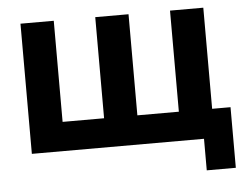

<svg xmlns="http://www.w3.org/2000/svg" viewBox="-48 -584 994 770"><g transform="rotate(-5 448.5 -198.5)"><path d="M754 127V0H61V-524H195V-117H362V-524H496V-117H663V-524H797V-117H871V127Z"/></g></svg>

Font: Rising Sun
Style: Bold
Weight: 700
Designer: Matt McInerney, Pablo Impallari, Rodrigo Fuenzalida (Raleway font), Stephen Hutchings (Greek), Cristiano Sobral (main ch
Foundry: The Rising Sun Project Authors
Version: Version 4.327; ttfautohint (v1.8.4.7-5d5b-dirty)